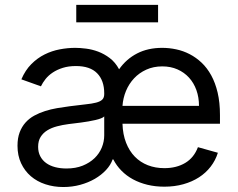

<svg xmlns="http://www.w3.org/2000/svg" viewBox="-20 -747 965 780"><path d="M647.7 11.4Q610.8 11.4 578.7 3.6Q546.5 -4.3 520.1 -18.6Q493.6 -33 473.4 -53.6Q453.1 -74.2 440.3 -99.4H437.5Q429.7 -76.7 410.7 -56.3Q391.7 -35.9 365.1 -20.4Q338.4 -5 305.8 3.9Q273.1 12.8 237.2 12.8Q198.5 12.8 164.4 1.6Q130.3 -9.6 105.3 -31.1Q80.3 -52.6 65.7 -83.8Q51.1 -115.1 51.1 -154.8Q51.1 -186.1 59.8 -209.2Q68.5 -232.2 83.6 -249.1Q98.7 -266 119.1 -277.2Q139.6 -288.4 163 -295.8Q186.4 -303.3 212 -307.7Q237.6 -312.1 262.8 -315.3Q300.1 -320.3 326.7 -323Q353.3 -325.6 370.4 -330.1Q387.4 -334.5 395.4 -342.3Q403.4 -350.1 403.4 -365.1V-367.9Q403.4 -420.1 374.6 -449.4Q345.9 -478.7 288.4 -478.7Q258.5 -478.7 235.3 -471.4Q212 -464.1 194.4 -452.4Q176.8 -440.7 165.1 -426Q153.4 -411.2 146.3 -396.3L66.8 -424.7Q82.7 -462 107.4 -486.7Q132.1 -511.4 161.4 -525.9Q190.7 -540.5 222.7 -546.5Q254.6 -552.6 285.5 -552.6Q305 -552.6 329.5 -549.5Q354 -546.5 378.7 -537.3Q403.4 -528.1 426 -511Q448.5 -494 463.8 -465.6Q492.9 -507.1 536.8 -529.8Q580.6 -552.6 639.2 -552.6Q667.6 -552.6 696 -546.5Q724.4 -540.5 750.5 -527Q776.6 -513.5 799 -492.4Q821.4 -471.2 838.1 -440.9Q854.8 -410.5 864.2 -370.6Q873.6 -330.6 873.6 -279.8V-244.3H477.6Q479 -200.6 492.2 -167.1Q505.3 -133.5 527.7 -110.6Q550.1 -87.7 580.6 -75.8Q611.2 -63.9 647.7 -63.9Q697.1 -63.9 732.6 -85.2Q768.1 -106.5 784.1 -149.1L865.1 -126.4Q855.5 -95.5 835.9 -70.1Q816.4 -44.7 788.4 -26.6Q760.3 -8.5 724.8 1.4Q689.3 11.4 647.7 11.4ZM250 -62.5Q287.3 -62.5 315.9 -74Q344.5 -85.6 364 -104.4Q383.5 -123.2 393.5 -147.5Q403.4 -171.9 403.4 -197.4V-274.1Q399.9 -269.9 390.3 -266.2Q380.7 -262.4 367.5 -259.4Q354.4 -256.4 339 -253.7Q323.5 -251.1 308.6 -249.1Q293.7 -247.2 280.5 -245.6Q267.4 -244 258.5 -242.9Q234 -239.7 211.6 -233.8Q189.3 -228 172.2 -217.5Q155.2 -207 145.1 -190.9Q134.9 -174.7 134.9 -150.6Q134.9 -128.9 143.5 -112.4Q152 -95.9 167.4 -84.7Q182.9 -73.5 204 -68Q225.1 -62.5 250 -62.5ZM788.4 -316.8Q788.4 -351.6 777.9 -380.9Q767.4 -410.2 747.9 -431.6Q728.3 -453.1 700.8 -465.2Q673.3 -477.3 639.2 -477.3Q603.3 -477.3 574.4 -464.1Q545.5 -451 524.7 -428.8Q503.9 -406.6 491.8 -377.5Q479.8 -348.4 477.6 -316.8ZM622.2 -656.2H289.8V-727.3H622.2Z"/></svg>

Font: Fast_Sans
Style: Regular
Weight: 400
Designer: Rasmus Andersson
Foundry: rsms
Version: Version 3.018;git-588b23468